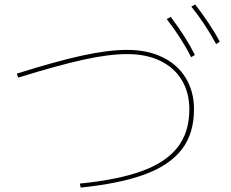

<svg xmlns="http://www.w3.org/2000/svg" viewBox="-20 -858 1040 866"><path d="M955 -659Q902 -756 843 -828L860 -838Q890 -800 920.5 -754.5Q951 -709 971 -670ZM842 -600Q823 -639 793.5 -685Q764 -731 732 -772L750 -782Q820 -689 859 -610ZM56 -526Q234 -582 351 -607.5Q468 -633 554 -633Q645 -633 713 -600Q781 -567 818 -506Q855 -445 855 -365Q855 -255 799.5 -183.5Q744 -112 632 -71Q520 -30 344 -12L340 -30Q511 -47 619 -86Q727 -125 780.5 -193Q834 -261 834 -365Q834 -440 800 -496.5Q766 -553 703 -583.5Q640 -614 554 -614Q470 -614 355 -588.5Q240 -563 62 -508Z"/></svg>

Font: IBM Plex Sans JP Thin
Style: Regular
Weight: 100
Designer: Mike Abbink; Paul van der Laan; Pieter van Rosmalen; Wujin Sim; Yejin Wi; Jinhee Kim; Boomi Park; Yona Kim; Kichan Ma
Foundry: Sandoll Inc.
Version: Version 1.001